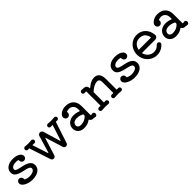

<svg xmlns="http://www.w3.org/2000/svg" viewBox="433 -2042 3590 3590"><g transform="rotate(-45 2227.5 -247.0)"><path d="M173 -361Q173 -338 197.5 -325Q222 -312 260.5 -304Q299 -296 342 -286.5Q385 -277 423.5 -260Q462 -243 486.5 -213Q511 -183 511 -134Q511 -87 482.5 -51.5Q454 -16 402.5 3.5Q351 23 283 23Q244 23 204 13.5Q164 4 130 -13Q96 -30 75 -54Q54 -78 54 -107Q54 -134 73 -152.5Q92 -171 117 -171Q145 -171 162.5 -151.5Q180 -132 180 -107Q180 -104 180 -101Q180 -98 179 -95V-93Q179 -87 185 -84Q205 -75 230 -68Q255 -61 283 -61Q346 -61 385 -82Q424 -103 424 -137Q424 -163 399.5 -177Q375 -191 336.5 -200.5Q298 -210 255 -220Q212 -230 173.5 -245.5Q135 -261 110.5 -288.5Q86 -316 86 -361Q86 -433 143.5 -474.5Q201 -516 296 -516Q351 -516 393 -502Q435 -488 459.5 -463.5Q484 -439 484 -407Q484 -404 484 -400.5Q484 -397 483 -394Q480 -372 462 -357Q444 -342 421 -342Q392 -342 373.5 -364.5Q355 -387 359 -415V-417Q359 -423 353 -426Q340 -430 326.5 -432Q313 -434 296 -434Q243 -434 208 -414Q173 -394 173 -361Z M1391 -518Q1408 -519 1421 -507Q1434 -495 1434 -477Q1434 -458 1421 -446.5Q1408 -435 1390 -436L1365 -438H1362Q1357 -438 1354 -431L1216 -12Q1211 4 1197 14Q1183 24 1166 24Q1150 24 1136 14Q1122 4 1117 -12L1011 -355Q1010 -361 1005 -361Q1001 -361 999 -355L892 -13Q887 3 873 13.5Q859 24 842 24Q825 24 811 13.5Q797 3 792 -13L655 -431Q652 -440 644 -438L622 -436Q604 -435 591 -446.5Q578 -458 578 -477Q578 -495 591 -507Q604 -519 621 -518Q647 -516 666.5 -514.5Q686 -513 704 -513Q722 -513 741.5 -514.5Q761 -516 787 -518Q804 -519 817 -507Q830 -495 830 -477Q830 -459 818.5 -447.5Q807 -436 790 -436Q780 -436 769.5 -437Q759 -438 748 -439H746Q737 -439 740 -429L838 -128Q840 -122 844 -122Q848 -122 850 -129L950 -466Q956 -484 971 -495.5Q986 -507 1005 -507Q1024 -507 1039 -495.5Q1054 -484 1060 -466L1160 -129Q1162 -123 1166 -123Q1171 -123 1172 -129L1269 -429Q1269 -430 1269.5 -430.5Q1270 -431 1270 -432Q1270 -439 1263 -439Q1253 -439 1243 -437.5Q1233 -436 1222 -436Q1206 -436 1194 -447.5Q1182 -459 1182 -477Q1182 -495 1195 -507Q1208 -519 1225 -518Q1251 -516 1270.5 -514.5Q1290 -513 1308 -513Q1326 -513 1346 -514.5Q1366 -516 1391 -518Z M1941 -64Q1944 -65 1950 -65Q1967 -65 1979 -52.5Q1991 -40 1991 -21Q1991 0 1976 13.5Q1961 27 1941 23Q1926 19 1911.5 17.5Q1897 16 1884 15Q1864 15 1848 4Q1832 -7 1824 -24Q1819 -33 1812 -27Q1778 -2 1739 10.5Q1700 23 1647 23Q1577 23 1532 -17.5Q1487 -58 1487 -122Q1487 -171 1511 -208.5Q1535 -246 1577.5 -267.5Q1620 -289 1677 -289Q1707 -289 1739.5 -283Q1772 -277 1807 -263Q1808 -263 1809 -262.5Q1810 -262 1811 -262Q1818 -262 1818 -270V-301Q1818 -369 1783.5 -402.5Q1749 -436 1701 -436Q1686 -436 1670.5 -432.5Q1655 -429 1639 -423Q1631 -420 1634 -412Q1635 -408 1635.5 -405Q1636 -402 1636 -398Q1636 -373 1618 -353.5Q1600 -334 1572 -334Q1543 -334 1525.5 -354.5Q1508 -375 1508 -401Q1508 -414 1513 -427Q1518 -440 1528 -451Q1556 -483 1597.5 -500.5Q1639 -518 1686 -518Q1790 -518 1847 -461.5Q1904 -405 1904 -301V-68Q1904 -59 1911 -59Q1919 -59 1926.5 -61Q1934 -63 1941 -64ZM1647 -61Q1702 -63 1739.5 -79Q1777 -95 1814 -132Q1818 -137 1818 -143V-165Q1818 -172 1812 -175Q1791 -186 1760.5 -197Q1730 -208 1679 -208Q1628 -208 1599 -185.5Q1570 -163 1570 -122Q1570 -95 1591.5 -78Q1613 -61 1647 -61Z M2623 -58Q2641 -60 2654 -48Q2667 -36 2667 -17Q2667 1 2654 12.5Q2641 24 2623 23Q2592 20 2574.5 19Q2557 18 2541 18Q2523 18 2506 19.5Q2489 21 2459 23Q2441 24 2428 12.5Q2415 1 2415 -17Q2415 -36 2428 -48Q2441 -60 2459 -58L2488 -56H2490Q2497 -56 2497 -64V-335Q2497 -384 2482 -405Q2467 -426 2433 -426Q2352 -426 2252 -335Q2247 -330 2247 -323V-64Q2247 -55 2256 -56L2285 -58Q2303 -60 2316 -48Q2329 -36 2329 -17Q2329 1 2316 12.5Q2303 24 2285 23Q2254 20 2236.5 19Q2219 18 2203 18Q2185 18 2168 19.5Q2151 21 2121 23Q2103 24 2090 12.5Q2077 1 2077 -17Q2077 -36 2090 -48Q2103 -60 2121 -58L2151 -56Q2160 -56 2160 -64V-431Q2160 -439 2153 -439Q2143 -439 2134 -437.5Q2125 -436 2115 -436Q2099 -436 2087 -448Q2075 -460 2075 -477Q2075 -495 2088 -507.5Q2101 -520 2119 -518Q2133 -517 2149 -515.5Q2165 -514 2181 -513Q2209 -512 2228 -492Q2247 -472 2247 -446V-436Q2247 -430 2250.5 -428.5Q2254 -427 2258 -431Q2355 -518 2445 -518Q2585 -518 2585 -334V-64Q2585 -55 2594 -56Z M2875 -361Q2875 -338 2899.5 -325Q2924 -312 2962.5 -304Q3001 -296 3044 -286.5Q3087 -277 3125.5 -260Q3164 -243 3188.5 -213Q3213 -183 3213 -134Q3213 -87 3184.5 -51.5Q3156 -16 3104.5 3.5Q3053 23 2985 23Q2946 23 2906 13.5Q2866 4 2832 -13Q2798 -30 2777 -54Q2756 -78 2756 -107Q2756 -134 2775 -152.5Q2794 -171 2819 -171Q2847 -171 2864.5 -151.5Q2882 -132 2882 -107Q2882 -104 2882 -101Q2882 -98 2881 -95V-93Q2881 -87 2887 -84Q2907 -75 2932 -68Q2957 -61 2985 -61Q3048 -61 3087 -82Q3126 -103 3126 -137Q3126 -163 3101.5 -177Q3077 -191 3038.5 -200.5Q3000 -210 2957 -220Q2914 -230 2875.5 -245.5Q2837 -261 2812.5 -288.5Q2788 -316 2788 -361Q2788 -433 2845.5 -474.5Q2903 -516 2998 -516Q3053 -516 3095 -502Q3137 -488 3161.5 -463.5Q3186 -439 3186 -407Q3186 -404 3186 -400.5Q3186 -397 3185 -394Q3182 -372 3164 -357Q3146 -342 3123 -342Q3094 -342 3075.5 -364.5Q3057 -387 3061 -415V-417Q3061 -423 3055 -426Q3042 -430 3028.5 -432Q3015 -434 2998 -434Q2945 -434 2910 -414Q2875 -394 2875 -361Z M3756 -208H3413Q3403 -208 3405 -198Q3421 -137 3469 -98.5Q3517 -60 3579 -60Q3653 -60 3707 -119Q3722 -136 3743 -136Q3756 -136 3767 -128Q3786 -115 3786 -93Q3786 -79 3777 -68Q3740 -25 3688 -1Q3636 23 3579 23Q3524 23 3476.5 2Q3429 -19 3392.5 -56.5Q3356 -94 3335.5 -143Q3315 -192 3315 -247Q3315 -323 3348.5 -384.5Q3382 -446 3440 -482Q3498 -518 3569 -518Q3673 -518 3740 -453Q3807 -388 3819 -275Q3822 -248 3803.5 -228Q3785 -208 3756 -208ZM3569 -439Q3505 -439 3462 -403Q3419 -367 3405 -302V-300Q3405 -292 3413 -292H3720Q3730 -292 3728 -303Q3701 -439 3569 -439Z M4371 -64Q4374 -65 4380 -65Q4397 -65 4409 -52.5Q4421 -40 4421 -21Q4421 0 4406 13.5Q4391 27 4371 23Q4356 19 4341.5 17.5Q4327 16 4314 15Q4294 15 4278 4Q4262 -7 4254 -24Q4249 -33 4242 -27Q4208 -2 4169 10.5Q4130 23 4077 23Q4007 23 3962 -17.5Q3917 -58 3917 -122Q3917 -171 3941 -208.5Q3965 -246 4007.5 -267.5Q4050 -289 4107 -289Q4137 -289 4169.5 -283Q4202 -277 4237 -263Q4238 -263 4239 -262.5Q4240 -262 4241 -262Q4248 -262 4248 -270V-301Q4248 -369 4213.5 -402.5Q4179 -436 4131 -436Q4116 -436 4100.5 -432.5Q4085 -429 4069 -423Q4061 -420 4064 -412Q4065 -408 4065.5 -405Q4066 -402 4066 -398Q4066 -373 4048 -353.5Q4030 -334 4002 -334Q3973 -334 3955.5 -354.5Q3938 -375 3938 -401Q3938 -414 3943 -427Q3948 -440 3958 -451Q3986 -483 4027.5 -500.5Q4069 -518 4116 -518Q4220 -518 4277 -461.5Q4334 -405 4334 -301V-68Q4334 -59 4341 -59Q4349 -59 4356.5 -61Q4364 -63 4371 -64ZM4077 -61Q4132 -63 4169.5 -79Q4207 -95 4244 -132Q4248 -137 4248 -143V-165Q4248 -172 4242 -175Q4221 -186 4190.5 -197Q4160 -208 4109 -208Q4058 -208 4029 -185.5Q4000 -163 4000 -122Q4000 -95 4021.5 -78Q4043 -61 4077 -61Z"/></g></svg>

Font: Kiwi Maru Medium
Style: Regular
Weight: 500
Designer: Hiroki-Chan
Version: Version 1.100